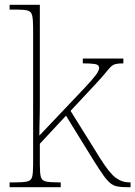

<svg xmlns="http://www.w3.org/2000/svg" viewBox="-20 -780 564 800"><path d="M20 0V-20H41Q78 -20 94 -24Q110 -28 114 -43.5Q118 -59 118 -94V-662Q118 -699 114 -715.5Q110 -732 95.5 -736Q81 -740 51 -740H20V-760H146V-374Q146 -355 146 -335.5Q146 -316 145.5 -296.5Q145 -277 144.5 -256.5Q144 -236 144 -215L294 -373Q339 -420 360 -444Q381 -468 387 -479Q393 -490 393 -497Q393 -510 376.5 -513Q360 -516 325 -516V-536H494V-516Q473 -516 461.5 -513Q450 -510 441.5 -501.5Q433 -493 420.5 -477.5Q408 -462 385 -437L274 -318L400 -116Q436 -59 462 -39.5Q488 -20 520 -20H524V0H510Q486 0 469.5 -3Q453 -6 439.5 -17Q426 -28 410.5 -50Q395 -72 371 -110L255 -298L146 -181V-94Q146 -59 150 -43.5Q154 -28 170.5 -24Q187 -20 223 -20H233V0Z"/></svg>

Font: Noto Serif Ethiopic Thin
Style: Regular
Weight: 250
Version: Version 2.102